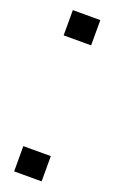

<svg xmlns="http://www.w3.org/2000/svg" viewBox="-120 -616 396 650"><g transform="rotate(20 77.5 -290.5)"><path d="M24 -91V0H123V-91ZM24 -581V-490H123V-581Z"/></g></svg>

Font: Anybody ExtraCondensed Medium
Style: Regular
Weight: 500
Width: 2
Version: Version 1.113;gftools[0.9.25]